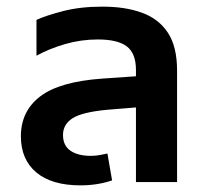

<svg xmlns="http://www.w3.org/2000/svg" viewBox="-20 -549 628 579"><path d="M223 10Q136 10 89.5 -29Q43 -68 43 -138Q43 -214 101.5 -258.5Q160 -303 289 -312L390 -319V-338Q390 -388 362.5 -409Q335 -430 275 -430Q224 -430 176 -416Q128 -402 90 -381V-489Q118 -502 170 -515.5Q222 -529 289 -529Q358 -529 408.5 -510.5Q459 -492 486.5 -450Q514 -408 514 -336V0H390V-225L304 -218Q228 -211 199 -192.5Q170 -174 170 -142Q170 -110 192.5 -94.5Q215 -79 254 -79Q268 -79 281 -81.5Q294 -84 304 -86L318 -5Q298 2 273.5 6Q249 10 223 10Z"/></svg>

Font: Noto Sans Thai UI SemBd
Style: Regular
Weight: 600
Designer: Monotype Design Team
Foundry: Monotype Imaging Inc.
Version: Version 2.000;GOOG;noto-source:20170915:90ef993387c0